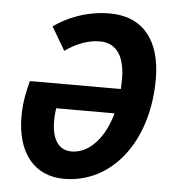

<svg xmlns="http://www.w3.org/2000/svg" viewBox="-50 -712 700 770"><g transform="rotate(5 300.0 -326.5)"><path d="M236 12C426.9 12 567.9 -164.5 567.9 -418.5C567.9 -572.9 496.1 -664.7 361.3 -664.7C268.7 -664.7 189.2 -630.8 137.1 -593L192 -499.6C229.2 -524.9 275.7 -549.6 331.9 -549.6C398.5 -549.6 432.9 -497.8 432.9 -407.2C432.9 -222.7 352.9 -99.9 255.5 -99.9C196.5 -99.9 164.6 -157 180 -267.2C180 -267.2 445 -267.2 445 -267.2L464.9 -366.6C464.9 -366.6 65.7 -366.6 65.7 -366.6C57.2 -335.4 44.2 -285.2 44.2 -223.3C44.2 -74.5 116.8 12 236 12Z"/></g></svg>

Font: Source Code Variable
Style: Italic
Weight: 400
Italic angle: -11°
Monospace: yes
Designer: Paul D. Hunt, Teo Tuominen
Foundry: Adobe Systems Incorporated
Version: Version 1.005;PS 1.0;hotconv 16.6.54;makeotf.lib2.5.65590